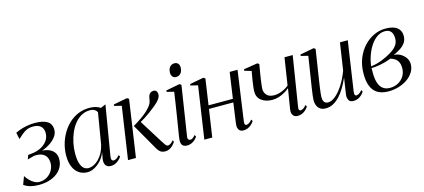

<svg xmlns="http://www.w3.org/2000/svg" viewBox="-76 -1162 3616 1638"><g transform="rotate(-15 1732.0 -343.0)"><path d="M113.5 8Q71 8 43.2 0.8Q15.5 -6.5 0.5 -15Q-14.5 -23.5 -20 -27L6.5 -98Q19.5 -77.5 37.5 -58.8Q55.5 -40 77.2 -28Q99 -16 122 -16Q159.5 -16 189.2 -34Q219 -52 236.5 -81.8Q254 -111.5 254.5 -146.5Q255 -172 244.8 -195.2Q234.5 -218.5 208.5 -232.2Q182.5 -246 134.5 -243L74.5 -226.5L88 -263L117.5 -266.5Q161 -270 198.2 -288Q235.5 -306 258 -336.2Q280.5 -366.5 280.5 -406.5Q280.5 -443.5 258 -465Q235.5 -486.5 190.5 -486.5Q158 -486.5 135 -476.5Q112 -466.5 92.8 -450Q73.5 -433.5 51 -413.5L38.5 -472Q70.5 -487.5 100.5 -496Q130.5 -504.5 158.5 -508.2Q186.5 -512 211.5 -512Q281.5 -512 320.2 -489.2Q359 -466.5 359 -413.5Q359 -381.5 339 -354Q319 -326.5 287.5 -305Q256 -283.5 220 -270Q184 -256.5 152.5 -252.5L171 -266Q225.5 -271 261.8 -258.8Q298 -246.5 316.2 -221.5Q334.5 -196.5 334.5 -163.5Q334.5 -122 317 -90Q299.5 -58 268.8 -36.2Q238 -14.5 198.2 -3.2Q158.5 8 113.5 8Z M762.5 -70.5Q759 -47.5 764.5 -38.2Q770 -29 783 -29Q791.5 -29 805.8 -37.2Q820 -45.5 832.5 -62L841.5 -47Q836 -37.5 822.8 -23.8Q809.5 -10 790 0.2Q770.5 10.5 745.5 10.5Q716 10.5 701.8 -9Q687.5 -28.5 692.5 -65L703 -124Q689.5 -86 663 -55.5Q636.5 -25 604.2 -7.2Q572 10.5 540.5 10.5Q498.5 10.5 466.5 -10.8Q434.5 -32 416.8 -72.5Q399 -113 399 -171.5Q399 -221.5 412.2 -271Q425.5 -320.5 450.8 -364.5Q476 -408.5 512.2 -442.8Q548.5 -477 594.5 -496.5Q640.5 -516 695 -516Q723.5 -516 747.8 -509.5Q772 -503 791.5 -490L836 -509.5ZM757 -460Q751 -475.5 735 -485.2Q719 -495 694 -495Q652.5 -495 618.5 -476Q584.5 -457 558.2 -424.2Q532 -391.5 514 -349.5Q496 -307.5 486.8 -261.5Q477.5 -215.5 477.5 -170Q477.5 -119 487.2 -86Q497 -53 514.8 -37.2Q532.5 -21.5 556.5 -21.5Q580 -21.5 603.8 -33Q627.5 -44.5 649 -66.2Q670.5 -88 686.8 -118.5Q703 -149 711.5 -187Z M899 0 967.5 -461.5 903.5 -477.5 906 -490 1027 -513 1043 -502.5 969 0ZM1227.5 10.5Q1209.5 10.5 1196.5 5.2Q1183.5 0 1173.5 -11.2Q1163.5 -22.5 1153.5 -39.5L1022.5 -268Q1068 -295.5 1099 -317.2Q1130 -339 1151 -358.5Q1172 -378 1187 -397.5Q1201.5 -415.5 1206.5 -435.5Q1211.5 -455.5 1213 -469.5Q1216 -484.5 1222.5 -494.8Q1229 -505 1239 -510Q1249 -515 1260.5 -515Q1279.5 -515 1287.2 -503.5Q1295 -492 1295 -474.5Q1295 -462 1287.5 -447Q1280 -432 1265.5 -417Q1251 -402 1228.5 -383.2Q1206 -364.5 1179.5 -345.2Q1153 -326 1126.2 -308.8Q1099.5 -291.5 1076 -279L1082 -295.5L1212.5 -86.5Q1224 -68.5 1236.2 -50.2Q1248.5 -32 1261 -32Q1271.5 -32 1283.8 -39.8Q1296 -47.5 1310.5 -64.5L1318 -51Q1308.5 -34 1294.2 -20Q1280 -6 1263 2.2Q1246 10.5 1227.5 10.5Z M1419 10.5Q1401.5 10.5 1388.8 3.2Q1376 -4 1370.5 -21Q1365 -38 1369 -66.5Q1370.5 -77 1375.5 -108.5Q1380.5 -140 1387.8 -184.5Q1395 -229 1402.8 -278.8Q1410.5 -328.5 1418 -376.2Q1425.5 -424 1430.5 -461.5L1367 -477L1369 -489.5L1490 -512.5L1505.5 -502.5L1437.5 -64Q1434.5 -44 1442.2 -37Q1450 -30 1458 -30Q1468 -30 1477.5 -35.8Q1487 -41.5 1503 -60L1511.5 -43.5Q1502.5 -29 1488.5 -16.8Q1474.5 -4.5 1457 3Q1439.5 10.5 1419 10.5ZM1479.5 -578.5Q1459.5 -578.5 1448.5 -592Q1437.5 -605.5 1437.5 -624.5Q1437.5 -658.5 1453.2 -677Q1469 -695.5 1494 -695.5Q1515.5 -695.5 1526.5 -682Q1537.5 -668.5 1537.5 -649.5Q1537.5 -616 1521.5 -597.2Q1505.5 -578.5 1479.5 -578.5Z M1938.5 -61.5Q1936 -43 1940.5 -36Q1945 -29 1953 -29Q1963 -29 1975.8 -36.2Q1988.5 -43.5 2003.5 -62L2012.5 -47Q2002 -30.5 1987.5 -17.5Q1973 -4.5 1955 3Q1937 10.5 1915.5 10.5Q1900 10.5 1888.2 3Q1876.5 -4.5 1871 -20.8Q1865.5 -37 1869 -62.5L1894 -243H1679L1643 0H1573L1641.5 -461.5L1577.5 -477L1579.5 -489.5L1701 -512.5L1717 -502.5L1683.5 -273.5H1898.5L1931.5 -502.5H2001Z M2193 -502 2178.5 -416Q2176 -401 2172.2 -375Q2168.5 -349 2165.5 -324.8Q2162.5 -300.5 2162.5 -289Q2162.5 -257 2183.5 -234.2Q2204.5 -211.5 2250 -211.5Q2281.5 -211.5 2316.8 -225.8Q2352 -240 2378.5 -262.5L2415.5 -502H2488L2417.5 -61.5Q2414.5 -43 2419.2 -36Q2424 -29 2432 -29Q2442 -29 2454.8 -36.2Q2467.5 -43.5 2482.5 -62L2491.5 -47Q2481 -30.5 2466.5 -17.5Q2452 -4.5 2434 3Q2416 10.5 2394.5 10.5Q2379 10.5 2366.8 3Q2354.5 -4.5 2348.8 -20.8Q2343 -37 2347 -62.5L2376 -239.5Q2358.5 -224.5 2334.2 -210.2Q2310 -196 2282 -186.8Q2254 -177.5 2224 -177.5Q2165.5 -177.5 2128 -205.5Q2090.5 -233.5 2090.5 -283.5Q2090.5 -302.5 2093.8 -330Q2097 -357.5 2101.5 -384.5Q2106 -411.5 2109 -429.5L2115 -461.5L2053.5 -480L2055.5 -492.5L2178 -512Z M2644.5 10.5Q2617 10.5 2598.2 -1Q2579.5 -12.5 2569.8 -34Q2560 -55.5 2560 -86Q2560 -96.5 2563.5 -124.8Q2567 -153 2572 -186.2Q2577 -219.5 2581.2 -246Q2585.5 -272.5 2586.5 -279L2615 -461.5L2551.5 -477L2553.5 -489.5L2675.5 -512.5L2690.5 -502.5L2654.5 -270Q2652.5 -256 2648.5 -231Q2644.5 -206 2640.8 -178.2Q2637 -150.5 2634.2 -127.2Q2631.5 -104 2631.5 -93.5Q2631.5 -73.5 2636.2 -60Q2641 -46.5 2651 -40Q2661 -33.5 2677 -33.5Q2707 -33.5 2741.8 -62Q2776.5 -90.5 2810.2 -142.2Q2844 -194 2869.5 -263.5L2905.5 -502.5H2974.5L2910.5 -70.5Q2908 -53 2910.2 -41Q2912.5 -29 2925.5 -29Q2935.5 -29 2948.8 -37Q2962 -45 2975.5 -62L2984 -47Q2976 -33 2962.2 -19.8Q2948.5 -6.5 2930.5 2Q2912.5 10.5 2890.5 10.5Q2857.5 10.5 2848 -8.2Q2838.5 -27 2838.5 -44Q2838.5 -48 2841 -66.5Q2843.5 -85 2847.5 -110.5Q2851.5 -136 2855.2 -160.8Q2859 -185.5 2861.5 -201.5H2860.5Q2840.5 -156 2817.2 -117.2Q2794 -78.5 2767 -50Q2740 -21.5 2709.5 -5.5Q2679 10.5 2644.5 10.5Z M3200.5 9Q3159.5 9 3127.8 -2.2Q3096 -13.5 3074.5 -37.5Q3053 -61.5 3041.8 -98.8Q3030.5 -136 3030.5 -188.5Q3030.5 -263.5 3054.2 -323.8Q3078 -384 3118 -427Q3158 -470 3207.2 -492.8Q3256.5 -515.5 3307.5 -515.5Q3358.5 -515.5 3388.8 -502.2Q3419 -489 3432.2 -466.5Q3445.5 -444 3445.5 -416Q3445.5 -381.5 3428.8 -356.5Q3412 -331.5 3383.5 -313Q3355 -294.5 3320.5 -279.5Q3351.5 -279.5 3379 -264Q3406.5 -248.5 3423.8 -223.2Q3441 -198 3441 -168Q3441 -128.5 3420.5 -96Q3400 -63.5 3365.8 -40Q3331.5 -16.5 3288.5 -3.8Q3245.5 9 3200.5 9ZM3217.5 -16.5Q3259 -16.5 3291.5 -34.2Q3324 -52 3343 -83.2Q3362 -114.5 3362 -154.5Q3362 -182 3353.2 -202.5Q3344.5 -223 3327.2 -236.5Q3310 -250 3284.5 -257Q3276.5 -254 3262.5 -248.8Q3248.5 -243.5 3228.2 -238Q3208 -232.5 3180 -227.5Q3165.5 -225 3148.5 -223Q3131.5 -221 3109 -220Q3108.5 -210.5 3108.8 -202.2Q3109 -194 3109 -175.5Q3109 -124 3121 -88.5Q3133 -53 3157.2 -34.8Q3181.5 -16.5 3217.5 -16.5ZM3109.5 -235.5Q3139.5 -239.5 3164.8 -246.5Q3190 -253.5 3211.2 -262.2Q3232.5 -271 3250 -279.5Q3277.5 -293 3305 -310.5Q3332.5 -328 3351 -353Q3369.5 -378 3369.5 -413.5Q3369.5 -454 3351.8 -474.5Q3334 -495 3299.5 -495Q3262.5 -495 3230.5 -473.2Q3198.5 -451.5 3173.5 -414.5Q3148.5 -377.5 3132 -331.2Q3115.5 -285 3109.5 -235.5Z"/></g></svg>

Font: Merriweather 144pt Light
Style: Italic
Weight: 300
Italic angle: -7.8°
Version: Version 2.101